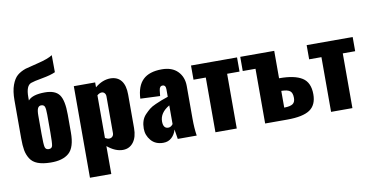

<svg xmlns="http://www.w3.org/2000/svg" viewBox="-92 -1129 3088 1586"><g transform="rotate(-10 1451.5 -336.0)"><path d="M247 10Q182 9 140.5 -7Q99 -23 78 -56.5Q57 -90 50 -129Q43 -168 43 -229V-548Q43 -625 61.5 -675.5Q80 -726 108 -750Q136 -774 179 -789Q194 -794 284 -815.5Q374 -837 411 -862L412 -719Q374 -701 300.5 -688Q227 -675 204 -666Q160 -650 160 -555V-526Q196 -569 301 -569Q388 -569 422 -522Q456 -475 456 -356V-206Q456 -81 403 -34.5Q350 12 247 10ZM253 -102Q278 -102 283.5 -124Q289 -146 289 -237V-385Q289 -434 282 -451.5Q275 -469 252 -469Q233 -469 224 -451Q215 -433 215 -389V-236Q215 -148 221 -125Q227 -102 253 -102Z M546 190V-578H725V-537Q787 -589 855 -589Q914 -588 945 -548Q976 -508 976 -432V-151Q976 -75 943 -32Q910 11 855 11Q791 11 725 -44V190ZM759 -101Q776 -101 786.5 -112Q797 -123 797 -140V-448Q797 -465 787.5 -476Q778 -487 763 -487Q745 -487 725 -470V-112Q744 -101 759 -101Z M1194 11Q1128 11 1091 -32.5Q1054 -76 1054 -132Q1054 -167 1063.5 -196Q1073 -225 1094 -247Q1115 -269 1134.5 -285Q1154 -301 1187.5 -315.5Q1221 -330 1240 -337.5Q1259 -345 1295 -357V-420Q1295 -456 1268 -456Q1243 -456 1239 -420L1234 -374L1069 -381Q1074 -487 1127 -538Q1180 -589 1285 -589Q1371 -589 1418 -541Q1465 -493 1465 -417V-146Q1465 -62 1475 0H1316Q1304 -80 1303 -81Q1292 -41 1264 -15Q1236 11 1194 11ZM1256 -105Q1278 -105 1295 -128V-285Q1213 -237 1213 -164Q1213 -105 1256 -105Z M1632 0V-459H1529V-578H1915V-459H1811V0Z M2049 0V-459H1942V-578H2227V-348H2230Q2357 -348 2420 -308Q2483 -268 2483 -169Q2483 -79 2424.5 -39.5Q2366 0 2234 0ZM2227 -102H2231Q2279 -103 2299.5 -117.5Q2320 -132 2320 -167Q2320 -210 2299.5 -225.5Q2279 -241 2232 -242H2227Z M2602 0V-459H2499V-578H2885V-459H2781V0Z"/></g></svg>

Font: Oswald Heavy
Style: Regular
Weight: 400
Designer: Vernon Adams
Foundry: Vernon Adams
Version: Version 4.101